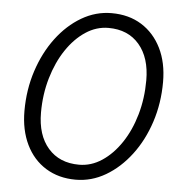

<svg xmlns="http://www.w3.org/2000/svg" viewBox="-52 -760 759 820"><g transform="rotate(5 327.5 -350.0)"><path d="M302 11Q229 11 174 -23Q119 -57 89 -119Q59 -181 59 -263Q59 -354 85.5 -435Q112 -516 158.5 -578Q205 -640 265.5 -675.5Q326 -711 394 -711Q468 -711 522.5 -677Q577 -643 607.5 -581.5Q638 -520 638 -437Q638 -346 611.5 -265Q585 -184 538 -122Q491 -60 430.5 -24.5Q370 11 302 11ZM311 -54Q363 -54 409 -84.5Q455 -115 490.5 -168Q526 -221 546 -290.5Q566 -360 566 -438Q566 -535 518 -591Q470 -647 386 -647Q334 -647 288 -616.5Q242 -586 206.5 -533Q171 -480 150.5 -410Q130 -340 130 -262Q130 -165 178.5 -109.5Q227 -54 311 -54Z"/></g></svg>

Font: Red Hat Display VF
Style: Italic
Weight: 300
Italic angle: -12°
Designer: Pentagram, MCKL
Foundry: Pentagram, MCKL
Version: Version 1.023